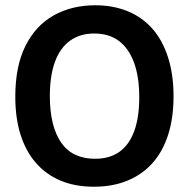

<svg xmlns="http://www.w3.org/2000/svg" viewBox="-20 -694 716 728"><path d="M336 14Q265 14 210 -9Q155 -32 116.5 -76Q78 -120 58 -183Q38 -246 38 -327Q38 -443 76.5 -520Q115 -597 183.5 -635.5Q252 -674 341 -674Q409 -674 464 -651.5Q519 -629 557.5 -585.5Q596 -542 617 -477Q638 -412 638 -329Q638 -247 617.5 -183Q597 -119 558 -75.5Q519 -32 463 -9Q407 14 336 14ZM340 -92Q396 -92 433 -118.5Q470 -145 489 -197Q508 -249 508 -325Q508 -403 488 -457Q468 -511 430.5 -539Q393 -567 337 -567Q284 -567 246 -540Q208 -513 188.5 -460Q169 -407 169 -330Q169 -272 180 -227.5Q191 -183 212.5 -152.5Q234 -122 266 -107Q298 -92 340 -92Z"/></svg>

Font: Bricolage Grotesque 72pt SemiBold
Style: Regular
Weight: 600
Version: Version 1.001;gftools[0.9.33.dev8+g029e19f]